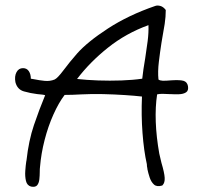

<svg xmlns="http://www.w3.org/2000/svg" viewBox="-20 -666 757 710"><path d="M95 24Q80 20 76 3Q72 -14 73.5 -34.5Q75 -55 77 -68Q78 -72 78 -73Q86 -146 105.5 -203.5Q125 -261 147 -314Q140 -316 133 -316.5Q126 -317 118 -318Q93 -321 68.5 -328Q44 -335 37 -362Q33 -384 41 -399Q49 -414 65 -414Q79 -414 86.5 -403Q94 -392 94 -375Q98 -374 106 -373Q125 -369 145 -367Q165 -365 182 -372Q193 -377 215 -406.5Q237 -436 265 -468Q303 -511 379 -560.5Q455 -610 554 -644Q562 -647 573 -644Q584 -641 593 -629Q593 -604 589 -577.5Q585 -551 580 -525Q579 -521 578.5 -516Q578 -511 577 -507Q572 -475 567.5 -438Q563 -401 566 -372Q571 -368 581.5 -367.5Q592 -367 614 -369Q646 -371 659 -367Q672 -363 675 -348Q678 -331 668 -324.5Q658 -318 641.5 -317.5Q625 -317 609 -318H608H606Q593 -319 581 -319Q569 -319 561 -317Q554 -271 556 -215.5Q558 -160 569 -98Q571 -90 573 -81Q575 -72 577 -64Q588 -27 589 -8.5Q590 10 581 19L580 20Q560 26 549.5 16.5Q539 7 533.5 -9.5Q528 -26 525 -41Q525 -42 525 -43Q524 -47 523.5 -51Q523 -55 523 -59Q512 -108 507 -174Q502 -240 505 -309Q479 -312 441 -314.5Q403 -317 361.5 -318Q320 -319 281 -317Q265 -316 249 -315.5Q233 -315 219 -315Q197 -286 177.5 -242.5Q158 -199 145 -148.5Q132 -98 128 -49Q127 -43 127 -29Q127 -17 125.5 -3Q124 11 117.5 19Q111 27 95 24ZM265 -374Q300 -370 343 -368.5Q386 -367 429 -368.5Q472 -370 506 -375Q508 -392 510.5 -410.5Q513 -429 517 -451Q522 -483 526 -514Q530 -545 529 -573Q446 -543 379 -489.5Q312 -436 265 -374Z"/></svg>

Font: Yuji Hentaigana Akebono
Style: Regular
Weight: 400
Designer: Kataoka Yuji
Foundry: Kinuta Font Factory
Version: Version 3.002